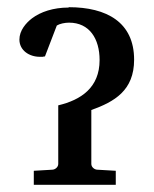

<svg xmlns="http://www.w3.org/2000/svg" viewBox="-20 -515 427 534"><path d="M171 -494C128 -494 93 -482 69 -464C52 -451 34 -430 34 -405C34 -375 61 -357 91 -357H99C101 -358 103 -358 105 -358L138 -444C146 -449 160 -452 172 -452C229 -452 257 -407 257 -348C257 -271 205 -237 142 -222V-59C142 -50 133 -43 125 -43L74 -40V-1H302V-40L251 -43C243 -43 234 -50 234 -59V-209C298 -232 353 -263 353 -349C353 -453 277 -495 171 -495Z"/></svg>

Font: Veleka
Style: Regular
Weight: 400
Designer: Stefan Peev, Context Ltd, 2016; SIL International, 1997-2014.
Foundry: Stefan Peev, Context Ltd, 2016
Version: Version 1.000